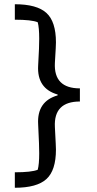

<svg xmlns="http://www.w3.org/2000/svg" viewBox="-20 -764 457 906"><path d="M50 49Q129 49 158 37Q165 12 165 -41Q165 -71 164 -88L160 -178Q154 -286 252 -314V-318Q154 -346 160 -454L164 -534Q165 -551 165 -581Q165 -634 158 -659Q129 -671 50 -671V-744Q154 -744 199 -703Q244 -662 244 -564Q244 -546 243 -536L239 -467Q233 -347 357 -347V-285Q233 -285 239 -165L243 -86Q244 -76 244 -58Q244 40 199 81Q154 122 50 122Z"/></svg>

Font: Athiti Medium
Style: Regular
Weight: 500
Designer: CadsonDemak Team
Foundry: CadsonDemak
Version: Version 1.033